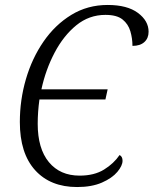

<svg xmlns="http://www.w3.org/2000/svg" viewBox="-20 -744 619 774"><path d="M291 10Q183 10 121.5 -58Q60 -126 60 -252Q60 -341 84.5 -425Q109 -509 155.5 -576.5Q202 -644 267.5 -684Q333 -724 414 -724Q493 -724 536 -692Q579 -660 579 -616Q579 -590 562 -574.5Q545 -559 514 -559Q514 -589 505.5 -618Q497 -647 474 -665.5Q451 -684 405 -684Q339 -684 287.5 -642Q236 -600 200 -531.5Q164 -463 147 -384H414L405 -343H139Q132 -293 132 -245Q132 -145 177 -90.5Q222 -36 301 -36Q360 -36 399.5 -60.5Q439 -85 462 -119Q474 -113 474 -96Q474 -76 453 -51Q432 -26 391 -8Q350 10 291 10Z"/></svg>

Font: Noto Serif SemiCondensed Light
Style: Italic
Weight: 300
Width: 4
Italic angle: -12°
Designer: Monotype Design Team
Foundry: Monotype Imaging Inc.
Version: Version 2.013; ttfautohint (v1.8.4.7-5d5b)